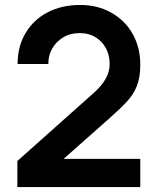

<svg xmlns="http://www.w3.org/2000/svg" viewBox="-20 -755 636 774"><path d="M545.5 -1H50V-106L358 -380.5Q422 -437 422 -496Q422 -551 388.2 -586.2Q354.5 -621.5 301 -621.5Q263 -621.5 235 -604.5Q206 -587 190 -558.5Q174 -530 175 -497H51Q51 -569 83.5 -622.5Q116 -676.5 172.8 -705.8Q229.5 -735 303.5 -735Q373 -735 427.5 -704.5Q483.5 -673.5 514.5 -618.8Q545.5 -564 545.5 -494.5Q545.5 -442.5 531.5 -408Q519 -376 493.8 -348Q468.5 -320 421 -278L202.5 -84.5L191.5 -114.5H545.5Z"/></svg>

Font: Vortex Mix
Style: Bold
Weight: 700
Designer: Mikhail Sharanda
Foundry: Mikhail Sharanda
Version: Version 4.504;Glyphs 3.1.2 (3151)